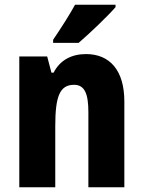

<svg xmlns="http://www.w3.org/2000/svg" viewBox="-20 -879 601 806"><path d="M465 -849V-859H295C271 -815 236 -761 203 -712V-699H310C359 -741 434 -813 465 -849ZM341 -652C281 -652 232 -627 205 -574H196L178 -642H61V-93H212V-349C212 -473 230 -523 291 -523C336 -523 351 -484 351 -408V-93H502V-453C502 -585 440 -652 341 -652Z"/></svg>

Font: Noto Sans Kannada UI Condensed ExtraBold
Style: Regular
Weight: 800
Width: 3
Designer: Jelle Bosma - Monotype Design Team
Foundry: Monotype Imaging Inc.
Version: Version 2.005